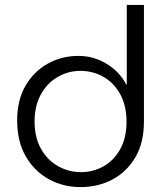

<svg xmlns="http://www.w3.org/2000/svg" viewBox="-20 -750 682 783"><path d="M309 13Q380 13 438.5 -18Q497 -49 532 -108.5Q567 -168 567 -254V-730H497V-405H495Q469 -456 416 -489Q363 -522 300 -522Q231 -522 174 -490Q117 -458 83.5 -399.5Q50 -341 50 -259Q50 -173 85 -112.5Q120 -52 178.5 -19.5Q237 13 309 13ZM310 -48Q260 -48 216.5 -72.5Q173 -97 147 -143.5Q121 -190 121 -255Q121 -318 146.5 -364.5Q172 -411 215 -436Q258 -461 308 -461Q359 -461 402 -436.5Q445 -412 470.5 -365.5Q496 -319 496 -254Q496 -188 470.5 -142Q445 -96 402.5 -72Q360 -48 310 -48Z"/></svg>

Font: MuseoModerno Light
Style: Regular
Weight: 300
Designer: Pablo Cosgaya, Héctor Gatti, Marcela Romero, and the Authors of The MuseoModerno Project.
Foundry: Omnibus-Type Team
Version: Version 1.001